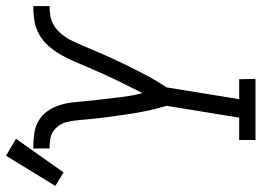

<svg xmlns="http://www.w3.org/2000/svg" viewBox="-201 -730 865 635"><g transform="rotate(-90 231.5 -412.5)"><path d="M86 0V-54H160L199 -294Q189 -327 182 -361Q175 -395 170 -430Q165 -465 160.5 -500Q156 -535 153 -571V-572Q152 -586 150 -600Q148 -614 144.5 -627Q141 -640 132.5 -651.5Q124 -663 113 -670Q102 -677 87 -679Q72 -681 58 -681V-735Q82 -735 105.5 -732Q129 -729 148.5 -718Q168 -707 181 -688.5Q194 -670 201 -648.5Q208 -627 210.5 -604Q213 -581 215 -557.5Q217 -534 220 -511Q223 -488 225.5 -465Q228 -442 231.5 -419.5Q235 -397 241 -374Q252 -396 263.5 -418.5Q275 -441 285.5 -463Q296 -485 306 -507.5Q316 -530 326 -553Q336 -576 345.5 -598.5Q355 -621 367.5 -643Q380 -665 397 -684.5Q414 -704 436 -716Q458 -728 482 -731.5Q506 -735 529 -735V-681Q515 -681 500 -679Q485 -677 471 -670Q457 -663 445.5 -651.5Q434 -640 425.5 -627Q417 -614 411 -600Q405 -586 398 -572V-571Q383 -535 367.5 -500Q352 -465 335 -430Q318 -395 300 -361Q282 -327 260 -294L221 -54H287L288 0ZM-21 -635 -66 -662 34 -825 90 -792Z"/></g></svg>

Font: Iosevka QP Light
Style: Italic
Weight: 300
Italic angle: -9°
Designer: Belleve Invis
Foundry: Belleve Invis
Version: Version 20.0.0; ttfautohint (v1.8.4)